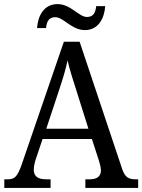

<svg xmlns="http://www.w3.org/2000/svg" viewBox="-20 -918 695 938"><path d="M395 -771C460 -771 490 -828 494 -888H450C447 -861 439 -835 405 -835C365 -835 326 -898 261 -898C195 -898 165 -841 161 -781H205C208 -808 215 -834 250 -834C291 -834 329 -771 395 -771ZM1 0H227V-42H205C164 -42 145 -58 145 -89C145 -103 149 -122 154 -138L188 -239H429L464 -131C469 -114 473 -98 473 -86C473 -57 455 -42 418 -42H397V0H655V-42H644C607 -42 591 -52 577 -92L369 -714H292L88 -120C66 -56 53 -42 18 -42H1ZM206 -289 269 -479C288 -536 301 -579 310 -623C320 -579 336 -529 355 -470L412 -289Z"/></svg>

Font: Noto Serif Thai SemiCondensed
Style: Regular
Weight: 400
Width: 4
Designer: Monotype Design Team
Foundry: Monotype Imaging Inc.
Version: Version 2.002